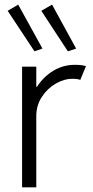

<svg xmlns="http://www.w3.org/2000/svg" viewBox="-20 -799 395 819"><path d="M74.2 -514.6H134.8V-428.7H137.7Q165 -471.2 207 -496.8Q249 -522.5 298.8 -522.5Q332 -522.5 346.7 -516.6L322.3 -458Q312.5 -462.9 287.1 -462.9Q253.9 -462.9 218.3 -442.6Q182.6 -422.4 158.7 -386Q134.8 -349.6 134.8 -303.7V0H74.2ZM156.2 -752.9 202.1 -779.3 304.7 -591.8 269.5 -580.1ZM12.7 -752.9 57.6 -779.3 161.1 -591.8 127 -580.1Z"/></svg>

Font: Reddit Sans Chocolate Light
Style: Regular
Weight: 300
Designer: Stephen Hutchings
Foundry: Reddit
Version: Version 1.013